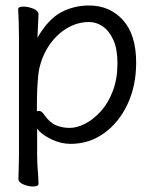

<svg xmlns="http://www.w3.org/2000/svg" viewBox="-20 -506 540 698"><path d="M49 -368Q49 -399 48 -427Q47 -455 46 -472Q46 -482 65 -482Q82 -482 101 -474.5Q120 -467 120 -454Q120 -448 119 -432Q118 -416 117.5 -398.5Q117 -381 116 -369Q156 -437 202.5 -461.5Q249 -486 304 -486Q379 -486 427 -433Q475 -380 475 -278Q475 -194 443.5 -127Q412 -60 358 -21.5Q304 17 236 17Q201 17 166 0Q131 -17 115 -38V56Q115 87 117.5 116Q120 145 120 162Q120 172 100 172Q84 172 65.5 164.5Q47 157 47 144Q47 132 48 106.5Q49 81 49 55ZM114 -101Q118 -103 121 -103Q132 -103 142 -87Q162 -59 185 -50Q208 -41 233 -41Q260 -41 290 -56.5Q320 -72 347 -102Q374 -132 390.5 -176Q407 -220 407 -276Q407 -328 392 -361Q377 -394 353.5 -410Q330 -426 304 -426Q262 -426 224.5 -404Q187 -382 160 -343Q133 -304 122 -253Q119 -237 117 -209Q115 -181 114.5 -152Q114 -123 114 -101Z"/></svg>

Font: Moon Stars Kai HW
Style: Regular
Weight: 400
Designer: GuiWonder
Version: Version 1.101